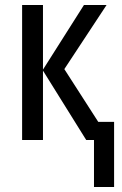

<svg xmlns="http://www.w3.org/2000/svg" viewBox="-20 -557 484 764"><path d="M354 187V0H323L151 -276V0H68V-537H151V-280L314 -537H404L236 -282L371 -72H434V187Z"/></svg>

Font: Avrile Sans Condensed
Style: Regular
Weight: 400
Width: 3
Designer: Monotype Design Team
Foundry: Monotype Imaging Inc.
Version: Version 2.001;September 10, 2019;FontCreator 11.5.0.2425 64-